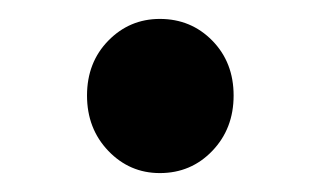

<svg xmlns="http://www.w3.org/2000/svg" viewBox="-20 -169 338 203"><path d="M149 14Q117 14 94.5 -9.5Q72 -33 72 -68Q72 -103 94.5 -126Q117 -149 149 -149Q182 -149 204.5 -126Q227 -103 227 -68Q227 -33 204.5 -9.5Q182 14 149 14Z"/></svg>

Font: Source Han Sans Medium
Style: Regular
Weight: 500
Designer: Ryoko NISHIZUKA Ë•øÂ°öÊ∂ºÂ≠ê (kana, bopomofo & ideographs); Paul D. Hunt (Latin, Greek & Cyrillic); Sandoll Communicatio
Foundry: Adobe
Version: Version 2.004;hotconv 1.0.118;makeotfexe 2.5.65603